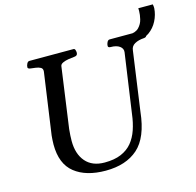

<svg xmlns="http://www.w3.org/2000/svg" viewBox="-118 -942 1101 1079"><g transform="rotate(-15 433.0 -403.0)"><path d="M689.9 -690.4Q729 -691.4 748 -711.2Q767.1 -731 773.2 -757.1Q779.3 -783.2 779.3 -802.7Q779.3 -808.1 779.3 -812.5Q779.3 -816.9 778.8 -820.3H863.3Q864.3 -814 865.2 -808.3Q866.2 -802.7 865.7 -797.4Q863.3 -759.8 845.5 -724.9Q827.6 -689.9 796.6 -667.7Q765.6 -645.5 723.6 -645.5ZM367.2 14.2Q252.9 14.2 186.8 -38.3Q120.6 -90.8 120.6 -203.6Q120.6 -217.8 121.6 -231.2Q122.6 -244.6 123.5 -255.4L174.3 -613.3Q176.3 -630.9 164.3 -637.7Q152.3 -644.5 135.5 -646.5Q118.7 -648.4 105.2 -650.4Q91.8 -652.3 90.8 -660.2Q90.8 -670.9 96.4 -681.9Q102.1 -692.9 111.3 -692.9H367.7Q375 -692.9 377.7 -684.6Q380.4 -676.3 380.4 -668.5Q380.4 -651.4 361.8 -649.9Q344.7 -648.4 325.7 -645.3Q306.6 -642.1 293 -635.7Q279.3 -629.4 277.3 -618.7L228 -265.1Q226.1 -246.6 225.1 -229.5Q224.1 -212.4 224.1 -196.8Q224.1 -120.6 262.5 -76.2Q300.8 -31.7 373 -31.7Q429.7 -31.7 468.8 -48.3Q507.8 -64.9 532.5 -94.7Q557.1 -124.5 571 -165.3Q585 -206.1 590.8 -254.4L640.6 -602.1Q643.1 -623 624.5 -636.5Q606 -649.9 572.8 -649.9Q557.6 -649.9 557.6 -660.2Q557.6 -670.9 563.2 -681.9Q568.8 -692.9 578.1 -692.9H771.5Q779.3 -692.9 781.5 -684.1Q783.7 -675.3 783.7 -668.9Q783.7 -650.4 765.6 -649.9Q733.9 -647.9 712.4 -636Q690.9 -624 688.5 -600.6L640.1 -255.4Q624.5 -108.9 554.9 -47.4Q485.4 14.2 367.2 14.2Z"/></g></svg>

Font: Gelasio
Style: Italic
Weight: 400
Italic angle: -8.5°
Designer: Eben Sorkin
Foundry: Eben Sorkin
Version: Version 1.008